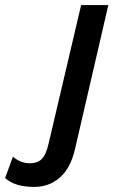

<svg xmlns="http://www.w3.org/2000/svg" viewBox="-181 -520 468 755"><path d="M-46 215Q-123 215 -161 180L-130 96Q-101 122 -63 122Q-34 122 -17 105.5Q0 89 10 45L138 -500H245L114 66Q97 141 54.5 178Q12 215 -46 215Z"/></svg>

Font: Elaine Sans Medium
Style: Italic
Weight: 500
Italic angle: -13°
Designer: Wei Huang
Foundry: Wei Huang
Version: Version 2.001;December 24, 2019;FontCreator 12.0.0.2547 64-b